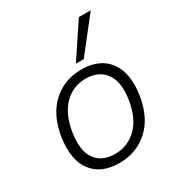

<svg xmlns="http://www.w3.org/2000/svg" viewBox="-179 -868 921 993"><g transform="rotate(-30 281.0 -371.5)"><path d="M246 8Q137 8 84.5 -62Q32 -132 52 -262Q72 -382 143 -446Q214 -510 315 -510Q423 -510 476 -439.5Q529 -369 509 -240Q489 -119 418 -55.5Q347 8 246 8ZM251 -44Q325 -44 379 -96.5Q433 -149 449 -250Q465 -351 426.5 -404.5Q388 -458 310 -458Q235 -458 182 -405Q129 -352 113 -252Q97 -150 134 -97Q171 -44 251 -44ZM306 -550 440 -751H511L353 -550Z"/></g></svg>

Font: Mulish Light
Style: Italic
Weight: 300
Italic angle: -9°
Designer: Vernon Adams
Foundry: Vernon Adams
Version: Version 3.603; ttfautohint (v1.8.3)